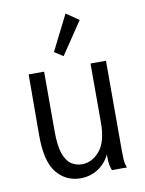

<svg xmlns="http://www.w3.org/2000/svg" viewBox="-80 -739 610 807"><g transform="rotate(-10 225.0 -335.5)"><path d="M199 11Q136 11 96.5 -38Q57 -87 58 -202L59 -457H125V-202Q125 -140 137 -106.5Q149 -73 169.5 -59.5Q190 -46 215 -46Q258 -46 290.5 -84.5Q323 -123 323 -205V-457H389V-71Q389 -53 390 -35.5Q391 -18 398 0H334Q327 -17 325.5 -34Q324 -51 324 -68Q306 -31 273 -10Q240 11 199 11ZM217 -507 180 -531 256 -682 310 -645Z"/></g></svg>

Font: Inconsolata SemiCondensed
Style: Regular
Weight: 400
Width: 4
Monospace: yes
Designer: Raph Levien, Cyreal, Brenton Simpson
Foundry: Raph Levien, Cyreal, Google
Version: Version 3.001; ttfautohint (v1.8.2.53-6de2)